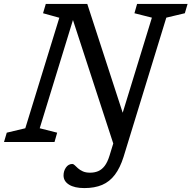

<svg xmlns="http://www.w3.org/2000/svg" viewBox="-42 -724 976 979"><path d="M596.5 -109.5 547 43 322 -646.5 334.5 -636.5 160.5 -70 249.5 -47.5 236 0H-21.5L-7.5 -47.5L87 -70L260.5 -633.5L177.5 -656.5L191.5 -704H403ZM588 76Q570.5 131.5 543.8 167Q517 202.5 478.8 218.8Q440.5 235 388 235Q338 235 310 217.5Q282 200 282 170.5Q282 148 294.2 130.2Q306.5 112.5 326.5 112Q332.5 112 339 118.5Q345.5 125 355.5 134Q365.5 143 380.5 149.8Q395.5 156.5 417.5 156.5Q440 156.5 458.5 148.8Q477 141 491.5 122.2Q506 103.5 516.5 69.5L732.5 -634L643.5 -656.5L657 -704H914.5L900.5 -656.5L806 -634Z"/></svg>

Font: Newsreader 7pt
Style: Italic
Weight: 400
Italic angle: -17°
Designer: Hugues Gentile
Foundry: Production Type
Version: Version 1.003